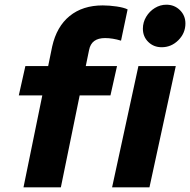

<svg xmlns="http://www.w3.org/2000/svg" viewBox="-20 -797 809 817"><path d="M80 0 160 -391H60L88 -516H185L202 -599Q221 -684 276.5 -729Q332 -774 417 -774Q445 -774 476 -769.5Q507 -765 523 -757L495 -624Q459 -635 427 -635Q398 -635 381 -622.5Q364 -610 359 -584L345 -516H478L450 -391H319L239 0ZM668 -596Q634 -596 611 -618.5Q588 -641 588 -675Q588 -702 602 -725.5Q616 -749 639 -763Q662 -777 688 -777Q722 -777 745.5 -754Q769 -731 769 -697Q769 -656 739 -626Q709 -596 668 -596ZM457 0 569 -516H728L616 0Z"/></svg>

Font: Red Hat Text VF
Style: Italic
Weight: 300
Italic angle: -12°
Designer: Pentagram, MCKL
Foundry: Pentagram, MCKL
Version: Version 1.023